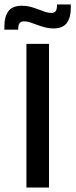

<svg xmlns="http://www.w3.org/2000/svg" viewBox="-46 -834 336 854"><path d="M172 0H71.5V-639H172ZM191.5 -707.5Q172.5 -707.5 154.5 -712.2Q136.5 -717 120 -723.2Q103.5 -729.5 88.8 -734.2Q74 -739 61 -739Q47 -739 41 -730.8Q35 -722.5 35 -706.5V-702H-26.5V-717Q-26.5 -759.5 -8.8 -784Q9 -808.5 51.5 -808.5Q71 -808.5 89.2 -803.8Q107.5 -799 123.8 -792.5Q140 -786 154.8 -781.2Q169.5 -776.5 182 -776.5Q196.5 -776.5 202 -784.8Q207.5 -793 207.5 -809.5V-814H269V-798.5Q269 -756 251.2 -731.8Q233.5 -707.5 191.5 -707.5Z"/></svg>

Font: Anek Latin Medium Medium
Style: Regular
Weight: 500
Version: Version 1.003